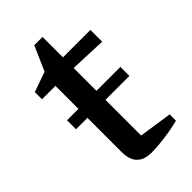

<svg xmlns="http://www.w3.org/2000/svg" viewBox="-193 -665 738 738"><g transform="rotate(-45 176.0 -296.5)"><path d="M31 -260V-309H321V-260ZM174 9Q142 9 124 -3Q106 -15 99.5 -33.5Q93 -52 93 -72V-434H20V-473L102 -502L146 -602H191V-491H340V-427L191 -433V-66L326 -46V-12Q305 -6 275.5 -1Q246 4 218 6.5Q190 9 174 9Z"/></g></svg>

Font: Manuale Medium
Style: Regular
Weight: 500
Designer: Eduardo Tunni / Pablo Cosgaya
Foundry: Eduardo Tunni / Pablo Cosgaya
Version: Version 1.002